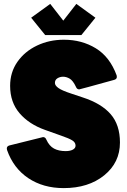

<svg xmlns="http://www.w3.org/2000/svg" viewBox="-20 -952 653 986"><path d="M307 14Q202 14 125.5 -37Q49 -88 16 -182L15 -190Q15 -201 28 -205L201 -248Q213 -248 218 -235Q233 -202 257.5 -189Q282 -176 317 -176Q340 -176 354 -183.5Q368 -191 368 -204Q368 -221 350.5 -231.5Q333 -242 295 -255L211 -285Q129 -314 80.5 -370.5Q32 -427 32 -511Q32 -581 69.5 -634.5Q107 -688 170 -718Q233 -748 308 -748Q400 -748 472 -704Q544 -660 579 -565L580 -557Q580 -546 567 -542Q390 -493 387 -493Q375 -493 370 -506Q355 -538 338 -548Q321 -558 304 -558Q288 -558 275 -550Q262 -542 262 -526Q262 -513 280 -500Q298 -487 347 -471L404 -452Q500 -421 548 -366Q596 -311 596 -220Q596 -117 515 -51.5Q434 14 307 14ZM398 -772H212L140 -861L238 -932L305 -846L372 -932L470 -861Z"/></svg>

Font: YamahaIndonesia935. App Black
Style: Regular
Weight: 900
Designer: Dalton Maag Ltd
Foundry: Dalton Maag Ltd
Version: Version 1.002; January 01, 2024; Regular/Italic